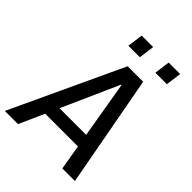

<svg xmlns="http://www.w3.org/2000/svg" viewBox="-267 -990 1112 1112"><g transform="rotate(45 288.5 -434.5)"><path d="M-23 0 297 -686H424L551 0H448L349 -583H345L85 0ZM110 -154 122 -235H469L457 -154ZM216 -773 229 -869H323L310 -773ZM437 -773 450 -869H544L531 -773Z"/></g></svg>

Font: Chivo Mono
Style: Italic
Weight: 400
Italic angle: -8.05°
Monospace: yes
Version: Version 1.008